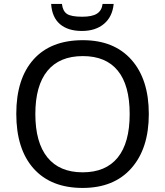

<svg xmlns="http://www.w3.org/2000/svg" viewBox="-20 -925 821 955"><path d="M720.2 -357.9Q720.2 -186.5 633.5 -88.4Q546.9 9.8 391.1 9.8Q233.4 9.8 147.2 -86.7Q61 -183.1 61 -358.9Q61 -533.2 146.7 -629.2Q232.4 -725.1 392.1 -725.1Q547.4 -725.1 633.8 -627.7Q720.2 -530.3 720.2 -357.9ZM155.8 -357.9Q155.8 -216.3 215.8 -142.1Q275.9 -67.9 391.1 -67.9Q505.9 -67.9 565.4 -141.1Q625 -214.4 625 -357.9Q625 -501 565.9 -573.5Q506.8 -646 392.1 -646Q275.9 -646 215.8 -572.5Q155.8 -499 155.8 -357.9ZM387.2 -771Q318.4 -771 278.6 -804.7Q238.8 -838.4 234.4 -905.3H288.1Q292 -870.6 312.5 -856.2Q333 -841.8 389.2 -841.8Q438.5 -841.8 462.4 -857.2Q486.3 -872.6 490.2 -905.3H545.4Q539.1 -841.3 497.1 -806.2Q455.1 -771 387.2 -771Z"/></svg>

Font: NotoPenekeko
Style: Regular
Weight: 400
Designer: Monotype Design team
Foundry: Monotype Imaging Inc.
Version: Version 1.04